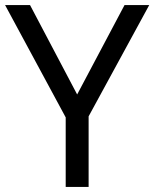

<svg xmlns="http://www.w3.org/2000/svg" viewBox="-20 -734 606 754"><path d="M283 -363 469 -714H566L328 -277V0H238V-273L0 -714H98Z"/></svg>

Font: hexlbangla05
Style: Book
Weight: 400
Designer: Jelle Bosma - Monotype Design Team
Foundry: Monotype Imaging Inc.
Version: Version 2.003